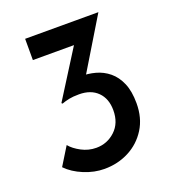

<svg xmlns="http://www.w3.org/2000/svg" viewBox="-124 -754 772 857"><g transform="rotate(-20 262.0 -325.5)"><path d="M440 -659 268 -375 207 -405Q233 -417 265 -417Q302 -418 337 -408.5Q372 -399 400 -376Q428 -353 444.5 -314.5Q461 -276 461 -219Q461 -149 429 -98Q397 -47 344 -19.5Q291 8 227 8Q179 8 130.5 -12Q82 -32 51 -64L104 -150Q122 -128 155 -110.5Q188 -93 225 -93Q277 -93 315 -128.5Q353 -164 353 -225Q353 -280 321 -312Q289 -344 233 -344Q204 -344 185 -340Q166 -336 150 -330L146 -334L296 -572L328 -558H92V-659Z"/></g></svg>

Font: Reem Kufi Fun
Style: Regular
Weight: 400
Designer: Khaled Hosny
Version: Version 1.005